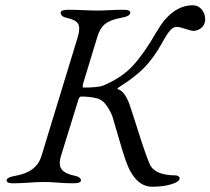

<svg xmlns="http://www.w3.org/2000/svg" viewBox="-20 -690 798 728"><path d="M211 -98Q201 -64 214 -47.5Q227 -31 262 -24Q287 -19 287 -6Q287 5 257 5Q231 5 200 2.5Q169 0 149 0Q126 0 90 2.5Q54 5 29 5Q5 5 5 -6Q5 -18 41 -24Q119 -38 137 -98L275 -550Q285 -585 276 -600Q267 -615 234 -622Q210 -627 210 -642Q210 -653 240 -653Q266 -653 297 -651.5Q328 -650 348 -650Q367 -650 395.5 -651.5Q424 -653 450 -653Q474 -653 474 -642Q474 -628 437 -622Q399 -615 379 -599.5Q359 -584 349 -550L296 -376Q291 -358 296 -358Q351 -358 370 -365Q442 -395 484.5 -441.5Q527 -488 574 -570Q632 -670 711 -670Q731 -670 744.5 -654.5Q758 -639 758 -616Q758 -598 744.5 -585.5Q731 -573 713 -573Q705 -573 683 -580.5Q661 -588 649 -588Q637 -588 625 -574.5Q613 -561 595 -528Q562 -469 526.5 -433Q491 -397 432 -360Q422 -353 427 -352Q428 -351 429 -351Q451 -344 469 -300Q474 -287 504 -192.5Q534 -98 548 -67Q567 -25 647 -25Q651 -25 656 -22Q661 -19 661 -14Q661 -1 630 8.5Q599 18 557 18Q491 18 456 -83Q445 -115 428.5 -172.5Q412 -230 407 -246Q400 -267 384 -290Q368 -313 344 -318Q317 -324 288 -324Q280 -324 276 -309Q275 -306 275 -305Z"/></svg>

Font: EB Garamond 12
Style: Italic
Weight: 400
Italic angle: -17°
Version: Version 0.016; ttfautohint (v1.8.4)